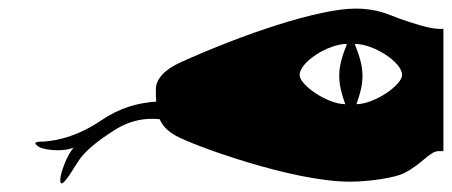

<svg xmlns="http://www.w3.org/2000/svg" viewBox="-20 -509 1050 446"><path d="M792 -87C843 -87 898 -97 917 -106C960 -127 978 -158 999 -158H1010V-442H999C978 -442 936 -456 910 -465C884 -474 859 -489 806 -489C721 -489 547 -431 399 -364C363 -348 342 -325 342 -302C342 -291 342 -281 343 -273C301 -270 260 -260 213 -228C148 -184 91 -180 74 -180C66 -180 62 -178 62 -176C62 -174 66 -171 70 -168C79 -163 96 -160 115 -160C128 -160 141 -162 151 -166C137 -151 120 -108 120 -91C120 -85 121 -83 123 -83C132 -83 154 -124 165 -139C180 -160 208 -183 248 -208C275 -225 304 -233 333 -233C338 -233 344 -233 351 -232C358 -216 369 -205 388 -194C426 -172 659 -87 792 -87ZM676 -335C676 -364 741 -407 786 -407C774 -377 768 -355 768 -333C768 -312 773 -292 782 -267C741 -267 676 -311 676 -335ZM804 -407C849 -407 914 -364 914 -335C914 -311 849 -267 808 -267C817 -292 822 -312 822 -333C822 -355 816 -377 804 -407Z"/></svg>

Font: Teranoptia Furiae
Style: Regular
Weight: 400
Designer: Ariel Martín Pérez
Foundry: Tunera Type Foundry
Version: Version 1.001;FEAKit 1.0